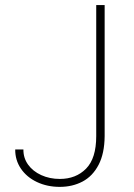

<svg xmlns="http://www.w3.org/2000/svg" viewBox="-20 -727 528 757"><path d="M392.6 -707V-190.4Q392.1 -122.1 368.7 -77.1Q345.2 -32.2 305.4 -11.2Q265.6 9.8 215.8 9.8Q166 9.8 125.7 -9.3Q85.4 -28.3 62.5 -62Q39.6 -95.7 40 -137.7H72.3Q71.8 -104.5 90.6 -78.1Q109.4 -51.8 142.6 -36.6Q175.8 -21.5 215.8 -21.5Q279.3 -21.5 319.3 -62Q359.4 -102.5 359.4 -190.4V-707Z"/></svg>

Font: Pretendard GOV Thin
Style: Regular
Weight: 100
Designer: Base glyphs from Inter by Rasmus Andersson; Hangeul glyphs from Noto Sans CJK(Source Han Sans) by Jang Soo-young and Kan
Foundry: Kil Hyung-jin
Version: Version 1.309